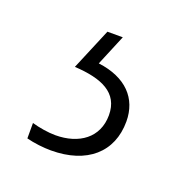

<svg xmlns="http://www.w3.org/2000/svg" viewBox="-60 -56 340 352"><g transform="rotate(20 110.0 120.0)"><path d="M184 143C184 98 155 67 100 60L125 0H95L61 81C114 84 150 99 150 143C150 187 116 211 70 211C56 211 38 208 24 204V234C39 238 58 240 72 240C142 240 184 203 184 143Z"/></g></svg>

Font: Noto Sans Kannada ExtraCondensed ExtraLight
Style: Regular
Weight: 200
Width: 2
Designer: Jelle Bosma - Monotype Design Team
Foundry: Monotype Imaging Inc.
Version: Version 2.005